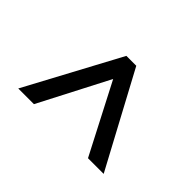

<svg xmlns="http://www.w3.org/2000/svg" viewBox="-111 -651 658 658"><g transform="rotate(-45 218.5 -322.0)"><path d="M48 -191 301 -322 48 -453V-529L389 -346V-298L48 -115Z"/></g></svg>

Font: Noto Sans Bengali UI ExtraCondensed
Style: Regular
Weight: 400
Width: 2
Designer: Jelle Bosma - Monotype Design Team
Foundry: Monotype Imaging Inc.
Version: Version 2.003